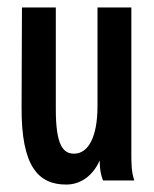

<svg xmlns="http://www.w3.org/2000/svg" viewBox="-20 -485 415 516"><path d="M158 11C197 11 230 -13 248 -54C248 -33 250 -17 257 0H341C333 -23 333 -46 333 -73V-465H242V-200C242 -116 217 -72 179 -72C150 -72 130 -94 130 -191V-465H39L38 -197C37 -36 84 11 158 11Z"/></svg>

Font: Inconsolata Condensed
Style: Bold
Weight: 700
Width: 3
Monospace: yes
Designer: Raph Levien, Cyreal, Brenton Simpson
Foundry: Raph Levien, Cyreal, Google
Version: Version 3.100